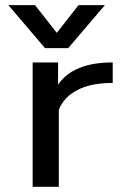

<svg xmlns="http://www.w3.org/2000/svg" viewBox="-20 -721 481 741"><path d="M153.8 -535.2 12.2 -701.2H115.2L199.2 -594.2L283.2 -701.2H384.8L243.2 -535.2ZM106 0V-480H204.1V-394Q261.7 -480 415 -480V-400.9Q365.2 -400.9 325.2 -391.1Q285.2 -381.3 253.2 -357.4Q221.2 -333.5 207 -296.9V0Z"/></svg>

Font: Prompt
Style: Regular
Weight: 400
Designer: Katatrad Team
Foundry: CadsonDemak
Version: Version 1.000;PS 001.000;hotconv 1.0.88;makeotf.lib2.5.64775